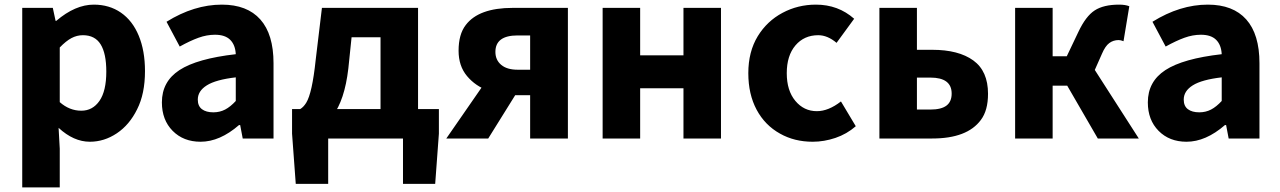

<svg xmlns="http://www.w3.org/2000/svg" viewBox="-20 -598 5525 829"><path d="M76 -564H208L220 -508H223Q305 -578 385 -578Q452 -578 502 -543.5Q552 -509 579 -444Q606 -379 606 -291Q606 -193 572 -126Q539 -59 484.5 -22.5Q430 14 368 14Q298 14 233 -46L238 44V211H76ZM439 -289Q439 -367 414.5 -406.5Q390 -446 338 -446Q312 -446 288.5 -433.5Q265 -421 238 -393V-157Q280 -120 331 -120Q380 -120 409.5 -162.5Q439 -205 439 -289Z M679 -156Q679 -246 755 -295.5Q831 -345 998 -364Q996 -404 974 -426Q952 -448 908 -448Q873 -448 837 -435Q801 -422 756 -397L699 -504Q818 -578 938 -578Q1047 -578 1104 -514Q1161 -450 1161 -325V0H1028L1017 -58H1012Q929 14 846 14Q772 14 725.5 -33Q679 -80 679 -156ZM998 -162V-264Q912 -254 873 -229.5Q834 -205 834 -168Q834 -140 852 -126.5Q870 -113 901 -113Q929 -113 952 -125Q975 -137 998 -162Z M1397 196H1257L1241 -21V-127H1875V-21L1859 196H1720V0H1397ZM1623 -437H1498L1484 -302Q1468 -165 1416 -97Q1371 -38 1291 -33L1276 -127Q1290 -135 1302 -154Q1328 -196 1343 -339L1370 -564H1785V-48H1623Z M2269 -187H2204Q2144 -187 2088.5 -206.5Q2033 -226 1996.5 -269.5Q1960 -313 1960 -379Q1960 -450 1991 -490Q2047 -564 2194 -564H2432V0H2269ZM2269 -445H2215Q2119 -445 2119 -374Q2119 -339 2144 -318Q2169 -297 2215 -297H2269ZM2096 -273 2230 -228 2088 0H1907Z M2582 -564H2744V-359H2931V-564H3093V0H2931V-217H2744V0H2582Z M3348 -21Q3283 -57 3247 -124Q3211 -191 3211 -282Q3211 -375 3252 -442Q3292 -507 3358.5 -542.5Q3425 -578 3503 -578Q3599 -578 3668 -517L3592 -413Q3553 -446 3513 -446Q3452 -446 3414.5 -402Q3377 -358 3377 -282Q3377 -207 3414 -162.5Q3451 -118 3507 -118Q3557 -118 3611 -160L3675 -53Q3636 -19 3587 -2.5Q3538 14 3489 14Q3410 14 3348 -21Z M3777 -564H3939V-383H4005Q4119 -383 4182.5 -337Q4246 -291 4246 -193Q4246 -121 4215 -80Q4156 0 4005 0H3777ZM4089 -194Q4089 -263 3997 -263H3939V-125H3997Q4044 -125 4066.5 -142Q4089 -159 4089 -194Z M4363 -564H4525V-355H4586L4636 -460Q4668 -528 4706.5 -553Q4745 -578 4812 -578Q4839 -578 4856 -571L4831 -420Q4819 -425 4810 -425Q4787 -425 4769.5 -412Q4752 -399 4738 -366L4707 -296L4897 0H4720L4588 -228H4525V0H4363Z M4936 -156Q4936 -246 5012 -295.5Q5088 -345 5255 -364Q5253 -404 5231 -426Q5209 -448 5165 -448Q5130 -448 5094 -435Q5058 -422 5013 -397L4956 -504Q5075 -578 5195 -578Q5304 -578 5361 -514Q5418 -450 5418 -325V0H5285L5274 -58H5269Q5186 14 5103 14Q5029 14 4982.5 -33Q4936 -80 4936 -156ZM5255 -162V-264Q5169 -254 5130 -229.5Q5091 -205 5091 -168Q5091 -140 5109 -126.5Q5127 -113 5158 -113Q5186 -113 5209 -125Q5232 -137 5255 -162Z"/></svg>

Font: Merged Yaku Han JP ExtraBold
Style: Regular
Weight: 800
Designer: Ryoko NISHIZUKA 西塚涼子 (kana, bopomofo & ideographs); Paul D. Hunt (Latin, Greek & Cyrillic); Sandoll Communications 산돌커뮤니
Foundry: Adobe
Version: Version 2.004